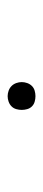

<svg xmlns="http://www.w3.org/2000/svg" viewBox="170 -586 111 490"><g transform="rotate(-90 225.0 -340.5)"><path d="M225 -305Q218 -305 211 -307Q204 -309 199 -314Q194 -319 192 -326Q190 -333 190 -340Q190 -347 192 -354Q194 -361 199 -366Q204 -371 211 -373.5Q218 -376 225 -376Q232 -376 239 -373.5Q246 -371 251 -366Q256 -361 258.5 -354Q261 -347 261 -340Q261 -333 258.5 -326Q256 -319 251 -314Q246 -309 239 -307Q232 -305 225 -305Z"/></g></svg>

Font: Zed Sans Thin Extended
Style: Regular
Weight: 100
Width: 7
Designer: Belleve Invis
Foundry: Belleve Invis
Version: Version 1.0.0; ttfautohint (v1.8.4)